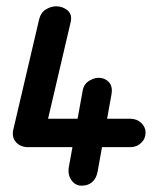

<svg xmlns="http://www.w3.org/2000/svg" viewBox="-20 -588 491 608"><path d="M22 -177 104 -527Q109 -548 125 -558Q141 -568 158 -568Q178 -568 193.5 -555.5Q209 -543 204 -519L121 -164Q117 -146 103 -134Q89 -122 69 -122Q45 -122 31 -137.5Q17 -153 22 -177ZM238 0Q219 0 206.5 -17Q194 -34 198 -59L242 -302Q246 -323 264.5 -333.5Q283 -344 301 -341Q319 -337 328 -324Q337 -311 333 -289L289 -44Q285 -23 272 -11.5Q259 0 238 0ZM441 -168Q441 -149 427 -135.5Q413 -122 392 -122H69V-212H392Q413 -212 427 -199Q441 -186 441 -168Z"/></svg>

Font: Edu QLD Beginners
Style: Regular
Weight: 400
Designer: Tina and Corey Anderson
Foundry: Google for Education
Version: Version 1.001